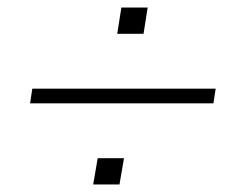

<svg xmlns="http://www.w3.org/2000/svg" viewBox="-20 -542 640 511"><path d="M60 -267 66 -306H554L548 -267ZM228 -51 240 -121H310L298 -51ZM292 -452 303 -522H373L362 -452Z"/></svg>

Font: Nunito Sans 12pt ExtraLight 12pt ExtraLight
Style: Italic
Weight: 250
Italic angle: -9°
Version: Version 3.101;gftools[0.9.27]